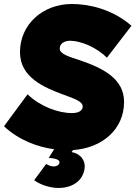

<svg xmlns="http://www.w3.org/2000/svg" viewBox="-29 -737 678 961"><path d="M246 203C313 209 381 182 394 110C401 69 377 33 329 24L337 14C482 4 592 -89 592 -227C592 -342 489 -395 372 -435C315 -454 270 -466 270 -494C270 -520 295 -533 322 -533C375 -533 455 -500 506 -448L629 -608C529 -695 409 -717 331 -717C184 -717 71 -614 71 -476C71 -351 188 -300 292 -262C344 -243 385 -229 385 -204C385 -185 367 -171 331 -171C263 -171 172 -204 109 -265L-9 -105C67 -34 161 -1 242 10L215 53C264 57 271 68 268 79C267 88 255 97 235 96C219 94 209 87 202 84L142 165C169 185 208 199 246 203Z"/></svg>

Font: Fixel Display Black
Style: Italic
Weight: 900
Italic angle: -10°
Designer: AlfaBravo + MacPaw
Foundry: Kyrylo Tkachov, Marchela Mozhyna, Serhii Makarenko, Maria Weinstein, Zakhar Kryvoshyya
Version: Version 1.210;Glyphs 3.2 (3217)